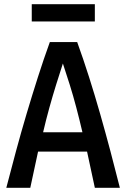

<svg xmlns="http://www.w3.org/2000/svg" viewBox="-20 -893 600 913"><path d="M10 0Q32 -85 56 -174Q80 -263 106.5 -352Q133 -441 160.5 -527Q188 -613 217 -693H347Q376 -613 403.5 -526.5Q431 -440 456.5 -350.5Q482 -261 505.5 -172.5Q529 -84 550 0H431L394 -172H161L124 0ZM185 -264H372Q358 -324 343 -381Q328 -438 311.5 -490.5Q295 -543 279 -591Q263 -542 246.5 -489Q230 -436 214.5 -380Q199 -324 185 -264ZM131 -791V-873H431V-791Z"/></svg>

Font: Ubuntu Sans Mono Medium
Style: Regular
Weight: 500
Monospace: yes
Designer: Dalton Maag Ltd
Foundry: Dalton Maag Ltd
Version: Version 1.006